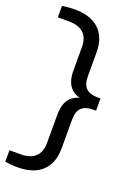

<svg xmlns="http://www.w3.org/2000/svg" viewBox="-183 -813 704 1006"><g transform="rotate(20 169.0 -310.0)"><path d="M53 130Q33 130 14.8 128.2Q-3.5 126.5 -18 124.5V60.5H45Q96.5 60.5 125.2 35Q154 9.5 154 -44V-199Q154 -258.5 179.2 -290Q204.5 -321.5 259.5 -328.5V-318Q204.5 -325.5 179.2 -357Q154 -388.5 154 -448V-576Q154 -630 125.2 -655.2Q96.5 -680.5 45 -680.5H-18V-744.5Q-3.5 -747 14.8 -748.5Q33 -750 53 -750Q140.5 -750 188 -705.5Q235.5 -661 235.5 -577V-443Q235.5 -398.5 257 -378Q278.5 -357.5 320.5 -357.5H337.5V-289.5H320.5Q278.5 -289.5 257 -269Q235.5 -248.5 235.5 -204V-43Q235.5 40.5 188 85.2Q140.5 130 53 130Z"/></g></svg>

Font: Encode Sans SC SemiExpanded
Style: Regular
Weight: 400
Width: 6
Designer: Multiple Designers
Foundry: Impallari Type
Version: Version 3.002